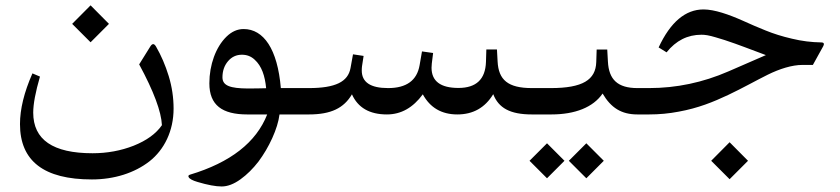

<svg xmlns="http://www.w3.org/2000/svg" viewBox="-20 -422 3098 708"><path d="M246.1 -334 314 -266.1 381.8 -334 314 -402.3ZM321.3 143.1C175.3 143.1 102.5 93.3 102.5 -6.8C102.5 -38.1 110.8 -82.5 127.4 -139.6L99.6 -151.4C68.8 -81.5 53.7 -19.5 53.7 35.6C53.7 171.9 142.1 239.7 318.8 239.7C401.4 239.7 476.1 215.8 531.2 172.9C585.9 129.9 620.1 60.5 620.1 -21.5C620.1 -61.5 614.3 -101.6 602.1 -141.6C589.8 -181.6 574.2 -217.8 555.2 -250.5C551.8 -256.3 548.3 -259.3 544.9 -259.3C541.5 -259.3 537.6 -256.3 534.2 -250.5L493.2 -184.6C546.9 -85.4 574.7 -10.7 577.1 39.6C555.2 71.3 520.5 96.2 473.1 115.2C425.8 133.8 375 143.1 321.3 143.1Z M878.4 -314.9C855.5 -314.9 834.5 -305.7 814.9 -286.6C775.9 -248.5 752 -183.1 752 -114.7C752 -34.2 799.3 0 891.6 0H965.3C924.8 103 830.1 177.2 680.2 222.2C674.8 224.1 673.3 227.1 675.8 231.4C679.2 237.8 690.4 243.7 708.5 249C746.1 260.3 775.9 265.6 797.4 265.6C819.3 265.6 842.3 256.8 866.7 239.3C891.1 221.7 913.1 199.7 933.1 173.8C952.6 147.5 969.7 118.7 983.9 87.4C998 56.2 1007.3 26.9 1010.7 0H1088.4C1100.1 0 1102.5 -12.7 1102.5 -46.4V-49.8C1102.5 -85 1100.1 -97.2 1088.4 -97.2H1015.6C1003.4 -241.2 952.1 -314.9 878.4 -314.9ZM800.3 -136.7C800.3 -160.2 807.1 -180.2 820.8 -196.3C834.5 -212.4 851.6 -220.2 872.1 -220.2C890.1 -220.2 905.8 -214.4 918.9 -202.1C945.3 -178.2 957 -142.1 961.4 -96.7C942.4 -96.2 919.9 -95.7 893.1 -95.7C830.1 -96.2 800.3 -105.5 800.3 -136.7Z M1083 -97.2C1064 -97.2 1061 -85.4 1061 -50.8V-45.9C1061 -11.2 1063.5 0 1083 0H1119.1C1200.7 0 1248 -23.4 1277.8 -74.2C1299.8 -24.9 1342.8 0 1406.7 0C1459 0 1502.9 -24.9 1539.1 -74.2C1565.9 -24.9 1608.4 0 1666.5 0C1724.6 0 1768.6 -24.9 1798.8 -74.7C1818.4 -23.9 1860.8 0 1941.4 0H1954.6C1966.3 0 1968.8 -12.7 1968.8 -46.4V-49.8C1968.8 -85 1966.3 -97.2 1954.6 -97.2H1941.4C1853 -97.2 1818.4 -127.4 1814.9 -195.3L1812.5 -239.7H1773.4L1772 -193.8C1770 -129.9 1736.3 -97.7 1670.4 -97.7C1604.5 -97.7 1571.3 -122.6 1571.3 -172.4C1571.3 -175.8 1571.8 -180.7 1572.3 -188L1577.1 -226.6L1536.1 -232.4L1527.3 -181.6C1517.6 -125.5 1479 -97.2 1411.1 -97.2C1346.2 -97.2 1314 -118.7 1314 -162.1C1314 -168.9 1314.5 -174.3 1314.9 -177.7L1320.8 -215.8L1281.7 -221.7L1272.5 -170.9C1263.2 -120.6 1217.3 -97.2 1119.1 -97.2Z M2077.6 170.9 2142.1 235.4 2206.5 170.9 2142.1 106.4ZM1932.6 170.9 1997.1 235.4 2061.5 170.9 1997.1 106.4ZM1949.2 -97.2C1930.2 -97.2 1927.2 -85.4 1927.2 -50.8V-45.9C1927.2 -11.2 1929.7 0 1949.2 0H2013.2C2100.6 0 2167.5 -26.4 2202.1 -77.1C2232.9 -24.4 2271.5 0 2330.6 0H2341.3C2353 0 2356 -12.7 2356 -46.4V-49.8C2356 -84.5 2353 -97.2 2341.3 -97.2H2330.6C2257.8 -97.2 2225.1 -128.4 2221.7 -194.8L2219.2 -239.3H2180.2L2178.7 -193.4C2176.8 -127.4 2128.4 -97.2 2011.2 -97.2Z M2602.5 170.9 2670.4 238.8 2738.3 170.9 2670.4 102.5ZM2336.4 -97.2C2317.4 -97.2 2314.5 -85.4 2314.5 -50.8V-45.9C2314.5 -11.2 2316.9 0 2336.4 0H2373.5C2410.6 0 2447.3 -3.4 2482.9 -10.3C2554.7 -23.4 2609.9 -45.9 2665 -71.8C2719.7 -97.7 2767.6 -125 2811 -146.5C2854.5 -168 2900.4 -182.6 2939 -182.6H2977.5L3015.6 -251.5C3017.1 -254.9 3018.1 -257.3 3018.1 -259.3C3018.1 -263.7 3014.6 -265.6 3008.3 -265.6C2972.7 -266.1 2936.5 -270.5 2900.4 -279.3C2864.3 -287.6 2832 -297.9 2803.2 -309.6C2774.4 -321.3 2746.6 -333 2720.2 -345.2C2667.5 -368.7 2614.7 -387.2 2574.2 -387.2C2507.3 -387.2 2452.1 -340.3 2408.7 -247.1L2438 -229C2472.7 -272.5 2515.6 -293.9 2566.4 -293.9C2572.8 -293.9 2580.1 -293.5 2588.4 -292C2605.5 -289.1 2632.3 -280.3 2651.9 -274.4C2661.1 -271.5 2674.3 -267.1 2690.4 -261.2C2706.5 -255.4 2718.8 -251 2727.5 -247.6C2736.3 -244.1 2750 -239.3 2768.1 -232.4C2786.1 -225.6 2797.9 -221.2 2804.2 -218.8L2666 -158.7C2571.8 -117.7 2474.1 -97.2 2373.5 -97.2Z"/></svg>

Font: Parastoo
Style: Regular
Weight: 400
Foundry: Saber Rastikerdar (saber.rastikerdar@gmail.com)
Version: Version 2.0.1